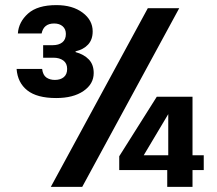

<svg xmlns="http://www.w3.org/2000/svg" viewBox="-20 -732 849 752"><path d="M200 -348Q125 -348 87 -378Q49 -408 45 -462H145Q148 -438 161.5 -428.5Q175 -419 195 -419Q217 -419 230 -430Q243 -441 243 -462Q243 -484 228 -495Q213 -506 189 -506H149V-555H186Q210 -555 224 -566Q238 -577 238 -599Q238 -618 225.5 -629Q213 -640 192 -640Q151 -640 143 -601H50Q53 -646 90 -679Q127 -712 201 -712Q264 -712 303.5 -682.5Q343 -653 343 -609Q343 -577 325 -557.5Q307 -538 276 -531V-528Q309 -519 328 -499Q347 -479 347 -446Q347 -403 307 -375.5Q267 -348 200 -348ZM179 0 559 -700H682L302 0ZM635 0V-66H447V-120L594 -353H734V-124H778V-66H734V0ZM543 -124H639V-285Z"/></svg>

Font: DeepMind Sans
Style: Bold
Weight: 700
Designer: Jonny Pinhorn / Modifications: Colophon Foundry
Foundry: Colophon Foundry
Version: Version 1.002; ttfautohint (v1.8.2)